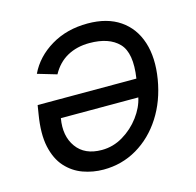

<svg xmlns="http://www.w3.org/2000/svg" viewBox="-88 -647 759 745"><g transform="rotate(-15 292.0 -275.0)"><path d="M325.3 -556.8Q403.8 -556.8 454.9 -521.8Q506 -486.9 526.3 -423.8Q546.5 -360.8 532.7 -277Q518.8 -193.2 477.6 -129.1Q436.4 -65 375 -28.9Q313.6 7.1 240.1 7.1Q197.4 7.1 158 -7.1Q118.6 -21.3 89.8 -53.1Q61.1 -84.9 49.7 -137.1Q38.4 -189.3 51.1 -265.6L56.8 -301.1H453.5Q468.7 -401.3 430 -441.4Q391.3 -481.5 312.5 -481.5Q262.1 -481.5 223.5 -460.2Q185 -438.9 161.9 -396.3L85.2 -419Q114.7 -480.8 178.3 -518.8Q241.8 -556.8 325.3 -556.8ZM441.8 -228.7H130.7Q118.6 -159.4 151.5 -113.8Q184.3 -68.2 252.8 -68.2Q298.7 -68.2 338.6 -92.2Q378.6 -116.1 406.1 -153.1Q433.6 -190 441.8 -228.7Z"/></g></svg>

Font: Inter UI
Style: Italic
Weight: 400
Italic angle: -9.39999°
Designer: Rasmus Andersson
Foundry: rsms
Version: 3.2;8d6f07862